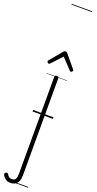

<svg xmlns="http://www.w3.org/2000/svg" viewBox="-480 -1432 1193 2373"><g transform="rotate(20 116.0 -246.0)"><path d="M42 923Q3 923 -24 903Q-51 883 -64 853Q-67 844 -64 837Q-61 830 -53 825Q-40 818 -33 820Q-26 822 -20 831Q-9 852 5.5 863Q20 874 43 874Q81 874 93 849.5Q105 825 105 785V-496Q105 -506 111.5 -510.5Q118 -515 131 -515Q145 -515 151.5 -510.5Q158 -506 158 -496V786Q158 830 144.5 861Q131 892 105.5 907.5Q80 923 42 923ZM-15 -623Q-23 -623 -30.5 -631Q-38 -639 -38 -647Q-38 -649 -37 -652Q-36 -655 -33 -659L105 -825Q110 -831 115.5 -834Q121 -837 130 -837Q139 -837 144.5 -834Q150 -831 155 -825L293 -659Q297 -655 298 -652Q299 -649 299 -647Q299 -639 291 -631Q283 -623 275 -623Q270 -623 266.5 -625.5Q263 -628 259 -632L130 -769L2 -632Q-2 -628 -6 -625.5Q-10 -623 -15 -623ZM0 895H268V905H0ZM0 -20H268V0H0ZM0 -505H268V-500H0ZM0 -1415H268V-1405H0Z"/></g></svg>

Font: Playwrite BE WAL Guides
Style: Regular
Weight: 400
Designer: Veronika Burian, José Scaglione
Foundry: TypeTogether
Version: Version 1.003